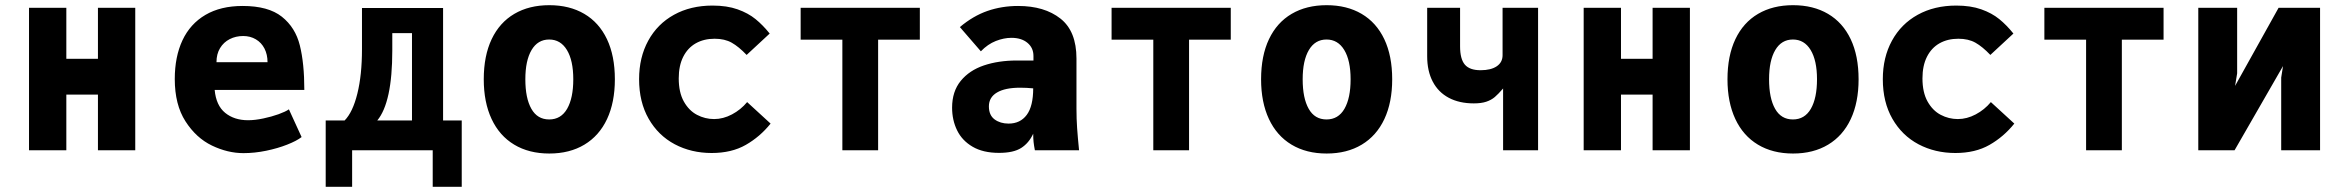

<svg xmlns="http://www.w3.org/2000/svg" viewBox="-20 -580 9040 741"><path d="M92 -550H236V-353H358V-550H502V0H358V-215H236V0H92Z M654.5 -275Q654.5 -361 684.2 -424.5Q714 -488 772.8 -522.5Q831.5 -557 916.5 -557Q1015.5 -557 1067.8 -515.5Q1120 -474 1137.2 -404.8Q1154.5 -335.5 1154.5 -233H808.5Q814 -173 849 -144.5Q884 -116 937.5 -116Q964 -116 996 -122.8Q1028 -129.5 1055 -139.2Q1082 -149 1095 -158L1144 -51Q1124.5 -36 1088.2 -21.8Q1052 -7.5 1007.2 1.8Q962.5 11 919.5 11Q859 11 798 -18.2Q737 -47.5 695.8 -111.8Q654.5 -176 654.5 -275ZM918.5 -441Q890 -441 866.5 -429Q843 -417 829.2 -394.2Q815.5 -371.5 815.5 -340H1012.5Q1012.5 -369.5 1000.8 -392.5Q989 -415.5 967.5 -428.2Q946 -441 918.5 -441Z M1237 -115H1310Q1341.5 -147 1359.2 -218.8Q1377 -290.5 1377 -390V-549H1690V-115H1762V141H1650V0H1339V141H1237ZM1570 -115V-452H1494V-385Q1494 -185 1436 -115Z M1847 -274Q1847 -364.5 1877.5 -428.8Q1908 -493 1965 -526.5Q2022 -560 2100 -560Q2178 -560 2235 -526.5Q2292 -493 2322.5 -428.8Q2353 -364.5 2353 -274Q2353 -185 2322.8 -120.5Q2292.5 -56 2235.5 -21.8Q2178.5 12.5 2100 12.5Q2021.5 12.5 1964.5 -21.8Q1907.5 -56 1877.2 -120.8Q1847 -185.5 1847 -274ZM2192.5 -274Q2192.5 -346.5 2168 -387Q2143.5 -427.5 2099.5 -427.5Q2055.5 -427.5 2031.5 -387Q2007.5 -346.5 2007.5 -274Q2007.5 -201 2030.8 -160Q2054 -119 2099.5 -119Q2145 -119 2168.8 -160.2Q2192.5 -201.5 2192.5 -274Z M2446.5 -274.5Q2446.5 -358.5 2481.8 -423Q2517 -487.5 2581.2 -523Q2645.5 -558.5 2730 -558.5Q2785.5 -558.5 2826.5 -544Q2867.5 -529.5 2896 -506.2Q2924.5 -483 2950.5 -450.5L2861.5 -368Q2831 -400 2804 -415.2Q2777 -430.5 2738 -430.5Q2696.5 -430.5 2665.2 -412.8Q2634 -395 2616.8 -360.8Q2599.5 -326.5 2599.5 -277.5Q2599.5 -223.5 2619.2 -188.2Q2639 -153 2670 -136.8Q2701 -120.5 2736 -120.5Q2771 -120.5 2805 -138.5Q2839 -156.5 2863.5 -186L2954 -103Q2913 -52 2858.2 -20.8Q2803.5 10.5 2726.5 10.5Q2648 10.5 2584.2 -23.2Q2520.5 -57 2483.5 -121.5Q2446.5 -186 2446.5 -274.5Z M3231 -427H3070V-550H3530V-427H3369V0H3231Z M3654.5 -164.5Q3654.5 -227 3687.8 -267.8Q3721 -308.5 3777.2 -327.5Q3833.5 -346.5 3904.5 -346.5H3968.5V-364Q3968.5 -395.5 3945.2 -414.8Q3922 -434 3883.5 -434Q3854.5 -434 3823.2 -421.8Q3792 -409.5 3765.5 -382L3684.5 -475.5Q3735.5 -518.5 3791 -537.8Q3846.5 -557 3909 -557Q4011 -557 4072.8 -508.2Q4134.5 -459.5 4134.5 -354V-161Q4134.5 -121 4137 -85.5Q4139.5 -50 4144.5 0H3974Q3970.5 -18 3969 -31.8Q3967.5 -45.5 3967.5 -64Q3951 -28 3921.2 -9Q3891.5 10 3835.5 10Q3774 10 3733.5 -13.8Q3693 -37.5 3673.8 -77Q3654.5 -116.5 3654.5 -164.5ZM3967.5 -239Q3942.5 -241.5 3917 -241.5Q3859 -241.5 3827.8 -223Q3796.5 -204.5 3796.5 -169.5Q3796.5 -135.5 3818.5 -119.2Q3840.5 -103 3872.5 -103Q3917.5 -103 3942.5 -136.5Q3967.5 -170 3967.5 -239Z M4431 -427H4270V-550H4730V-427H4569V0H4431Z M4847 -274Q4847 -364.5 4877.5 -428.8Q4908 -493 4965 -526.5Q5022 -560 5100 -560Q5178 -560 5235 -526.5Q5292 -493 5322.5 -428.8Q5353 -364.5 5353 -274Q5353 -185 5322.8 -120.5Q5292.5 -56 5235.5 -21.8Q5178.5 12.5 5100 12.5Q5021.5 12.5 4964.5 -21.8Q4907.5 -56 4877.2 -120.8Q4847 -185.5 4847 -274ZM5192.5 -274Q5192.5 -346.5 5168 -387Q5143.5 -427.5 5099.5 -427.5Q5055.5 -427.5 5031.5 -387Q5007.5 -346.5 5007.5 -274Q5007.5 -201 5030.8 -160Q5054 -119 5099.5 -119Q5145 -119 5168.8 -160.2Q5192.5 -201.5 5192.5 -274Z M5781 -238.5Q5762.5 -217 5749 -205.5Q5735.5 -194 5716.2 -187.5Q5697 -181 5668 -181Q5612 -181 5571.5 -202.5Q5531 -224 5509.5 -265Q5488 -306 5488 -363V-550H5615V-401Q5615 -352 5633.5 -330.5Q5652 -309 5694 -309Q5734 -309 5756.5 -324.2Q5779 -339.5 5779 -367V-550H5916V0H5781Z M6092 -550H6236V-353H6358V-550H6502V0H6358V-215H6236V0H6092Z M6647 -274Q6647 -364.5 6677.5 -428.8Q6708 -493 6765 -526.5Q6822 -560 6900 -560Q6978 -560 7035 -526.5Q7092 -493 7122.5 -428.8Q7153 -364.5 7153 -274Q7153 -185 7122.8 -120.5Q7092.5 -56 7035.5 -21.8Q6978.5 12.5 6900 12.5Q6821.5 12.5 6764.5 -21.8Q6707.5 -56 6677.2 -120.8Q6647 -185.5 6647 -274ZM6992.5 -274Q6992.5 -346.5 6968 -387Q6943.5 -427.5 6899.5 -427.5Q6855.5 -427.5 6831.5 -387Q6807.5 -346.5 6807.5 -274Q6807.5 -201 6830.8 -160Q6854 -119 6899.5 -119Q6945 -119 6968.8 -160.2Q6992.5 -201.5 6992.5 -274Z M7246.5 -274.5Q7246.5 -358.5 7281.8 -423Q7317 -487.5 7381.2 -523Q7445.5 -558.5 7530 -558.5Q7585.5 -558.5 7626.5 -544Q7667.5 -529.5 7696 -506.2Q7724.5 -483 7750.5 -450.5L7661.5 -368Q7631 -400 7604 -415.2Q7577 -430.5 7538 -430.5Q7496.5 -430.5 7465.2 -412.8Q7434 -395 7416.8 -360.8Q7399.5 -326.5 7399.5 -277.5Q7399.5 -223.5 7419.2 -188.2Q7439 -153 7470 -136.8Q7501 -120.5 7536 -120.5Q7571 -120.5 7605 -138.5Q7639 -156.5 7663.5 -186L7754 -103Q7713 -52 7658.2 -20.8Q7603.5 10.5 7526.5 10.5Q7448 10.5 7384.2 -23.2Q7320.5 -57 7283.5 -121.5Q7246.5 -186 7246.5 -274.5Z M8031 -427H7870V-550H8330V-427H8169V0H8031Z M8464 -550H8614V-297L8606 -248.5L8774 -550H8934V0H8784V-280.5L8791 -325L8604 0H8464Z"/></svg>

Font: JuliaMono Black
Style: Regular
Weight: 900
Monospace: yes
Designer: cormullion
Foundry: corm
Version: Version 0.054; ttfautohint (v1.8.4)